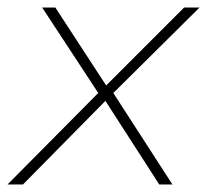

<svg xmlns="http://www.w3.org/2000/svg" viewBox="-20 -490 562 510"><path d="M0 0 241 -243 92 -470H127L262 -263L469 -470H510L281 -243L438 0H403L260 -222L41 0Z"/></svg>

Font: Gantari Thin
Style: Italic
Weight: 100
Italic angle: -10°
Designer: Anugrah Pasau
Foundry: Lafontype
Version: Version 1.000; ttfautohint (v1.8.4.7-5d5b)